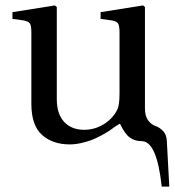

<svg xmlns="http://www.w3.org/2000/svg" viewBox="-20 -522 646 710"><path d="M424 -64H422L406 -54Q391 -43 382 -37Q373 -31 353.5 -20.5Q334 -10 318 -4Q302 2 280 7Q258 12 238 12Q175 12 135.5 -23Q96 -58 96 -138V-402Q96 -428 90 -436Q84 -444 64 -447L26 -452V-477L183 -502L190 -496V-403V-156Q190 -100 217.5 -71Q245 -42 291 -42Q330 -42 363.5 -62.5Q397 -83 414 -117Q422 -133 422 -177V-402Q422 -428 416 -436Q410 -444 390 -447L352 -452V-477L509 -502L516 -496V-406V-121Q516 -92 528 -76.5Q540 -61 555 -56Q570 -51 583 -37.5Q596 -24 597 0L606 168H578Q560 0 504 0Q479 0 460.5 -13Q442 -26 424 -64Z"/></svg>

Font: Linguistics Pro
Style: Regular
Weight: 400
Designer: Stefan Peev, Context Ltd
Foundry: Stefan Peev, Context Ltd
Version: Version 001.000